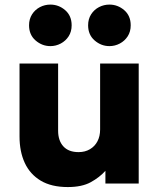

<svg xmlns="http://www.w3.org/2000/svg" viewBox="-20 -780 678 816"><path d="M268 15Q198.5 15 153 -12.2Q107.5 -39.5 85.2 -87.8Q63 -136 63 -200V-510H227V-224.5Q227 -182.5 249.2 -158Q271.5 -133.5 314 -133.5Q341.5 -133.5 362.2 -145.8Q383 -158 394.2 -179.5Q405.5 -201 405.5 -229.5V-510H569.5V0H428V-54Q403.5 -26.5 366 -5.8Q328.5 15 268 15ZM194 -584Q159 -584 131.2 -608Q103.5 -632 103.5 -672.5Q103.5 -699 116.2 -719Q129 -739 149.8 -749.8Q170.5 -760.5 194 -760.5Q229.5 -760.5 257 -736.8Q284.5 -713 284.5 -672.5Q284.5 -645.5 271.8 -625.8Q259 -606 238.2 -595Q217.5 -584 194 -584ZM445 -584Q410 -584 382.2 -608Q354.5 -632 354.5 -672.5Q354.5 -699 367.2 -719Q380 -739 400.8 -749.8Q421.5 -760.5 445 -760.5Q480.5 -760.5 508 -736.8Q535.5 -713 535.5 -672.5Q535.5 -645.5 522.8 -625.8Q510 -606 489.2 -595Q468.5 -584 445 -584Z"/></svg>

Font: Geologica Cursive
Style: Bold
Weight: 700
Designer: Sindre Bremnes, Frode Helland
Foundry: Monokrom Skriftforlag AS
Version: Version 1.010;gftools[0.9.28]